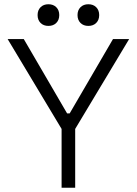

<svg xmlns="http://www.w3.org/2000/svg" viewBox="-20 -884 644 904"><path d="M270 0V-277L16 -700H92L296 -350H308L512 -700H588L334 -277V0ZM396 -762Q373 -762 359 -776Q345 -790 345 -813Q345 -836 359 -850Q373 -864 396 -864Q419 -864 433 -850Q447 -836 447 -813Q447 -790 433 -776Q419 -762 396 -762ZM208 -762Q185 -762 171 -776Q157 -790 157 -813Q157 -836 171 -850Q185 -864 208 -864Q231 -864 245 -850Q259 -836 259 -813Q259 -790 245 -776Q231 -762 208 -762Z"/></svg>

Font: Space Grotesk Light
Style: Regular
Weight: 300
Designer: Florian Karsten
Foundry: Florian Karsten
Version: Version 2.000